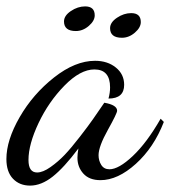

<svg xmlns="http://www.w3.org/2000/svg" viewBox="-46 -533 532 600"><path d="M280 -212Q320 -205 320 -187Q320 -179 291 -127Q262 -75 262 -48Q262 -31 270.5 -17.5Q279 -4 296 -4Q325 -4 369 -45.5Q413 -87 456 -162L466 -152Q435 -72 378.5 -21Q322 30 268 30Q233 30 214.5 9.5Q196 -11 196 -40Q196 -52 199 -69Q154 -9 118.5 19Q83 47 48 47Q15 47 -5.5 25.5Q-26 4 -26 -36Q-26 -95 15.5 -167Q57 -239 123 -291Q189 -343 251 -343Q290 -343 316 -322Q342 -301 342 -268Q342 -225 293 -225Q298 -243 298 -260Q298 -316 249 -316Q205 -316 155.5 -265.5Q106 -215 74.5 -148.5Q43 -82 43 -33Q43 6 70 6Q88 6 112 -11Q136 -28 156 -49Q176 -70 203.5 -105.5Q231 -141 244.5 -160.5Q258 -180 280 -212ZM191 -436Q154 -436 154 -466Q154 -484 175.5 -498.5Q197 -513 220 -513Q250 -513 250 -485Q250 -468 231.5 -452Q213 -436 191 -436ZM335 -415Q298 -415 298 -445Q298 -463 319.5 -477.5Q341 -492 364 -492Q394 -492 394 -464Q394 -447 375.5 -431Q357 -415 335 -415Z"/></svg>

Font: Dancing Script
Style: Regular
Weight: 400
Designer: Pablo Impallari
Foundry: Pablo Impallari. www.impallari.com
Version: Version 1.002